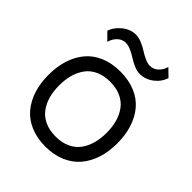

<svg xmlns="http://www.w3.org/2000/svg" viewBox="-235 -1016 1175 1175"><g transform="rotate(45 352.5 -428.5)"><path d="M546.1 -221.7Q558.1 -263.7 558.1 -314.9Q558.1 -366.2 546.1 -408.2Q534.2 -450.2 509.8 -482.9Q485.4 -515.6 445.1 -533.7Q404.8 -551.8 352.1 -551.8Q299.3 -551.8 259.3 -533.7Q219.2 -515.6 195.1 -483.2Q170.9 -450.7 158.9 -408.4Q147 -366.2 147 -314.9Q147 -263.7 158.9 -221.7Q170.9 -179.7 195.3 -147Q219.7 -114.3 260 -96.2Q300.3 -78.1 353 -78.1Q405.8 -78.1 445.8 -96.2Q485.8 -114.3 510 -147Q534.2 -179.7 546.1 -221.7ZM649.9 -314.9Q649.9 -244.1 630.9 -185.1Q611.8 -126 575.2 -82.5Q538.6 -39.1 481.4 -14.6Q424.3 9.8 352.1 9.8Q279.3 9.8 222.4 -14.4Q165.5 -38.6 129.2 -82Q92.8 -125.5 74 -184.6Q55.2 -243.7 55.2 -314.9Q55.2 -386.2 74 -445.3Q92.8 -504.4 129.2 -548.1Q165.5 -591.8 222.4 -616Q279.3 -640.1 352.1 -640.1Q425.3 -640.1 482.4 -616.2Q539.6 -592.3 575.9 -548.8Q612.3 -505.4 631.1 -446Q649.9 -386.7 649.9 -314.9ZM540 -867.2 588.9 -819.8Q574.2 -773.9 533.9 -743.4Q493.7 -712.9 444.8 -712.9Q422.4 -712.9 395 -724.6Q367.7 -736.3 346.2 -750.5Q324.7 -764.6 298.6 -776.4Q272.5 -788.1 252 -788.1Q222.7 -788.1 199.7 -767.3Q176.8 -746.6 167 -711.9L119.1 -759.8Q131.3 -800.3 171.9 -833.7Q212.4 -867.2 261.2 -867.2Q284.2 -867.2 312.3 -855.5Q340.3 -843.8 362.1 -829.6Q383.8 -815.4 409.4 -803.7Q435.1 -792 454.1 -792Q485.4 -792 508.3 -813.2Q531.2 -834.5 540 -867.2Z"/></g></svg>

Font: Sinkin Sans 400 Regular
Style: Regular
Weight: 400
Designer: Keith Bates
Foundry: K-Type
Version: Sinkin Sans (version 1.0)  by Keith Bates   •   © 2014   www